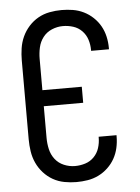

<svg xmlns="http://www.w3.org/2000/svg" viewBox="-53 -785 607 835"><g transform="rotate(-5 250.0 -367.5)"><path d="M247 8Q221 8 194.5 3Q168 -2 145 -15Q122 -28 104 -48Q86 -68 75 -92Q64 -116 60 -142.5Q56 -169 56 -195V-540Q56 -566 60 -592.5Q64 -619 75 -643Q86 -667 104 -687Q122 -707 145 -720Q168 -733 194.5 -738Q221 -743 247 -743Q272 -743 296.5 -739Q321 -735 343.5 -724Q366 -713 384.5 -695.5Q403 -678 415 -656.5Q427 -635 432.5 -610.5Q438 -586 438 -561V-555H360V-559Q360 -582 353 -604Q346 -626 330 -642.5Q314 -659 292 -666Q270 -673 247 -673Q222 -673 198.5 -663Q175 -653 160 -633.5Q145 -614 139.5 -589.5Q134 -565 134 -540V-403H306V-333H134V-195Q134 -170 139.5 -145.5Q145 -121 160 -101.5Q175 -82 198.5 -72Q222 -62 247 -62Q270 -62 292 -69Q314 -76 330 -92.5Q346 -109 353 -131Q360 -153 360 -176V-180H438V-174Q438 -149 432.5 -124.5Q427 -100 415 -78.5Q403 -57 384.5 -39.5Q366 -22 343.5 -11Q321 0 296.5 4Q272 8 247 8Z"/></g></svg>

Font: Huly
Style: Regular
Weight: 400
Designer: Belleve Invis
Foundry: Belleve Invis
Version: Version 33.2.5; ttfautohint (v1.8.4)